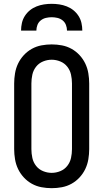

<svg xmlns="http://www.w3.org/2000/svg" viewBox="-20 -975 540 1003"><path d="M250 8Q223 8 196.5 3Q170 -2 146.5 -15Q123 -28 104.5 -48Q86 -68 74.5 -92Q63 -116 58.5 -143Q54 -170 54 -196V-539Q54 -565 58.5 -592Q63 -619 74.5 -643Q86 -667 104.5 -687Q123 -707 146.5 -720Q170 -733 196.5 -738Q223 -743 250 -743Q277 -743 303.5 -738Q330 -733 353.5 -720Q377 -707 395.5 -687Q414 -667 425.5 -643Q437 -619 441.5 -592Q446 -565 446 -539V-196Q446 -170 441.5 -143Q437 -116 425.5 -92Q414 -68 395.5 -48Q377 -28 353.5 -15Q330 -2 303.5 3Q277 8 250 8ZM250 -72Q273 -72 295 -81Q317 -90 331.5 -108.5Q346 -127 351 -150Q356 -173 356 -196V-539Q356 -562 351 -585Q346 -608 331.5 -626.5Q317 -645 295 -654Q273 -663 250 -663Q227 -663 205 -654Q183 -645 168.5 -626.5Q154 -608 149 -585Q144 -562 144 -539V-196Q144 -173 149 -150Q154 -127 168.5 -108.5Q183 -90 205 -81Q227 -72 250 -72ZM90 -815Q90 -835 94.5 -855Q99 -875 110 -892Q121 -909 136.5 -921.5Q152 -934 171 -941.5Q190 -949 210 -952Q230 -955 250 -955Q270 -955 290 -952Q310 -949 329 -941.5Q348 -934 363.5 -921.5Q379 -909 390 -892Q401 -875 405.5 -855Q410 -835 410 -815H330Q330 -830 324.5 -844.5Q319 -859 307 -868.5Q295 -878 280 -881.5Q265 -885 250 -885Q235 -885 220 -881.5Q205 -878 193 -868.5Q181 -859 175.5 -844.5Q170 -830 170 -815Z"/></svg>

Font: Iosevka Bendy Medium
Style: Regular
Weight: 500
Monospace: yes
Designer: Belleve Invis
Foundry: Belleve Invis
Version: Version 30.1.2